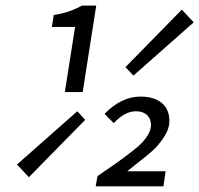

<svg xmlns="http://www.w3.org/2000/svg" viewBox="-20 -658 704 678"><path d="M209 -333 245.1 -563H163.1L169.9 -605Q226.1 -613.3 269 -638.2H319.8L272 -333ZM451.2 -391.1 422.9 -420.9 622.1 -624 664.1 -579.1ZM317.9 0 324.2 -36.1Q369.6 -66.9 392.1 -83Q414.6 -99.1 442.6 -120.6Q470.7 -142.1 483.2 -155.8Q495.6 -169.4 504.4 -185.3Q513.2 -201.2 513.2 -215.8Q513.2 -238.3 499.3 -251.7Q485.4 -265.1 460 -265.1Q420.4 -265.1 381.8 -223.1L349.1 -255.9Q408.7 -316.9 476.1 -316.9Q524.4 -316.9 551.3 -294.4Q578.1 -272 578.1 -231Q578.1 -202.1 558.1 -172.4Q538.1 -142.6 517.3 -124.5Q496.6 -106.4 448.2 -68.4Q435.5 -58.6 429.2 -53.2H564.9L557.1 0ZM82 -32.2 40 -77.1 252.9 -265.1 280.8 -234.9Z"/></svg>

Font: Office Code Pro D Italic
Style: Regular
Weight: 400
Italic angle: -9°
Designer: Nathan Rutzky & Paul D. Hunt
Foundry: Adobe Systems Incorporated
Version: Version 1.004;PS 001.004;hotconv 1.0.70;makeotf.lib2.5.58329